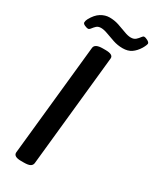

<svg xmlns="http://www.w3.org/2000/svg" viewBox="-219 -917 791 977"><g transform="rotate(30 176.5 -428.5)"><path d="M92 2Q47 2 49 -24L117 -677Q120 -702 166 -702H182Q229 -702 226 -677L158 -23Q156 -10 144.5 -4Q133 2 108 2ZM50 -751Q43 -751 30.5 -756.5Q18 -762 18 -770Q18 -779 24 -791Q43 -826 67.5 -841Q92 -856 118 -856Q146 -856 172 -847.5Q198 -839 221 -830Q244 -821 261 -821Q279 -821 289.5 -830.5Q300 -840 306.5 -849.5Q313 -859 319 -859Q328 -859 340.5 -852Q353 -845 353 -837Q353 -835 350 -827Q347 -819 340 -807Q324 -781 303.5 -767Q283 -753 252 -753Q223 -753 196 -762Q169 -771 146.5 -779.5Q124 -788 107 -788Q90 -788 80.5 -779Q71 -770 64 -760.5Q57 -751 50 -751Z"/></g></svg>

Font: Asap Condensed Condensed Medium
Style: Italic
Weight: 500
Width: 3
Italic angle: -6°
Designer: Pablo Cosgaya
Foundry: Omnibus-Type
Version: Version 3.001; ttfautohint (v1.8.4.7-5d5b)